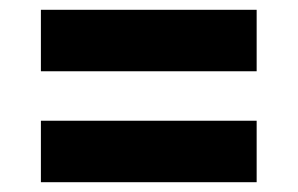

<svg xmlns="http://www.w3.org/2000/svg" viewBox="-20 -576 608 392"><path d="M63.5 -430.5V-556H504V-430.5ZM63.5 -204V-329.5H504V-204Z"/></svg>

Font: Encode Sans SemiExpanded
Style: Bold
Weight: 700
Width: 6
Designer: Multiple Designers
Foundry: Impallari Type
Version: Version 3.002